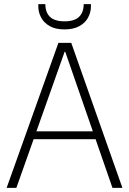

<svg xmlns="http://www.w3.org/2000/svg" viewBox="-20 -907 623 927"><path d="M12 0 262 -700H324L571 0H523L295 -657H292L59 0ZM121 -235 136 -273H447L462 -235ZM291 -765Q248 -765 220 -781Q192 -797 178.5 -822.5Q165 -848 165 -875V-887H199Q199 -847 221.5 -825.5Q244 -804 292 -804Q339 -804 361.5 -825.5Q384 -847 384 -887H419V-876Q419 -848 405.5 -822.5Q392 -797 363.5 -781Q335 -765 291 -765Z"/></svg>

Font: DM Sans 36pt ExtraLight
Style: Regular
Weight: 250
Designer: Colophon Foundry, Jonny Pinhorn
Foundry: Colophon Foundry
Version: Version 4.004;gftools[0.9.30]